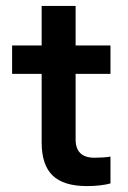

<svg xmlns="http://www.w3.org/2000/svg" viewBox="-20 -624 432 650"><path d="M275 6Q195 6 158 -30Q121 -66 121 -142V-374H21V-470H121V-604H236V-470H354V-374H236V-152Q236 -121 252 -105.5Q268 -90 300 -90Q312 -90 328.5 -91Q345 -92 354 -94V-3Q340 1 318.5 3.5Q297 6 275 6Z"/></svg>

Font: Gantari SemiBold
Style: Regular
Weight: 600
Designer: Anugrah Pasau
Foundry: Lafontype
Version: Version 1.000; ttfautohint (v1.8.3)